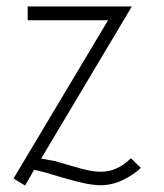

<svg xmlns="http://www.w3.org/2000/svg" viewBox="-20 -565 511 597"><path d="M294 11Q253 11 179 -11.5Q105 -34 86 -37L58 12L22 -10L316 -502H66V-545H390L108 -72L135 -67Q151 -65 165 -60Q179 -56 203 -49Q227 -42 235 -40Q268 -31 294 -31Q345 -31 387 -73L418 -43L408 -34Q350 11 294 11Z"/></svg>

Font: Bhavuka
Style: Regular
Weight: 400
Version: 2.94.0; ttfautohint (v1.2) -l 7 -r 28 -G 50 -x 13 -D deva -f